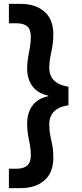

<svg xmlns="http://www.w3.org/2000/svg" viewBox="-20 -816 422 990"><path d="M87 154H26V54H65Q102 54 120.5 37.5Q139 21 139 -15Q139 -43 134.5 -67Q130 -91 125 -117.5Q120 -144 120 -179Q120 -233 146.5 -270.5Q173 -308 229 -320V-323Q173 -335 146.5 -372.5Q120 -410 120 -462Q120 -494 125 -520.5Q130 -547 134.5 -573.5Q139 -600 139 -627Q139 -664 120.5 -680Q102 -696 65 -696H26V-796H87Q163 -796 209 -756Q255 -716 255 -638Q255 -604 250 -576Q245 -548 239.5 -522Q234 -496 234 -467Q234 -443 243 -423Q252 -403 274 -389Q296 -375 333 -369V-273Q296 -268 274 -253.5Q252 -239 243 -219Q234 -199 234 -176Q234 -142 239.5 -116.5Q245 -91 250 -65Q255 -39 255 -4Q255 74 209 114Q163 154 87 154Z"/></svg>

Font: DM Sans 9pt 36pt SemiBold
Style: Regular
Weight: 600
Version: Version 4.004;gftools[0.9.30]